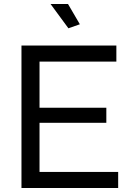

<svg xmlns="http://www.w3.org/2000/svg" viewBox="-20 -937 646 957"><path d="M569 -80V0H87V-710H560V-630H177V-400H510V-325H177V-80ZM232 -917H319L378 -816L321 -796Z"/></svg>

Font: IngvarSans
Style: Regular
Weight: 500
Version: Version 3.000